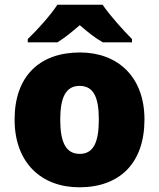

<svg xmlns="http://www.w3.org/2000/svg" viewBox="-20 -786 677 816"><path d="M416 -766H224C194 -720 136 -656 98 -620V-606H224C259 -628 284 -649 319 -679C354 -649 382 -626 417 -606H541V-620C507 -654 447 -720 416 -766ZM594 -278C594 -461 479 -563 320 -563C147 -563 42 -461 42 -278C42 -93 157 10 317 10C489 10 594 -93 594 -278ZM236 -278C236 -372 260 -421 318 -421C378 -421 400 -372 400 -278C400 -183 378 -132 319 -132C259 -132 236 -183 236 -278Z"/></svg>

Font: Noto Sans Sinhala UI Black
Style: Regular
Weight: 900
Designer: Jelle Bosma - Monotype Design Team
Foundry: Monotype Imaging Inc.
Version: Version 2.006